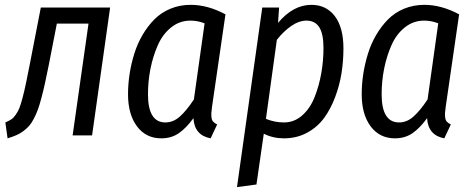

<svg xmlns="http://www.w3.org/2000/svg" viewBox="-20 -557 1949 790"><path d="M433.1 -525.9 358.9 0H278.8L344.2 -460H213.9L181.2 -292Q171.9 -246.1 165.3 -215.6Q158.7 -185.1 150.6 -154.8Q142.6 -124.5 135.7 -105.7Q128.9 -86.9 119.1 -68.4Q109.4 -49.8 99.6 -38.8Q89.8 -27.8 76.2 -17.6Q62.5 -7.3 47.1 -0.7Q31.7 5.9 11.2 12.2L2 -53.2Q16.6 -59.6 25.9 -65.4Q35.2 -71.3 44.4 -84.5Q53.7 -97.7 59.3 -111.3Q64.9 -125 72.8 -154.5Q80.6 -184.1 86.9 -214.6Q93.3 -245.1 104 -299.8L147.9 -525.9Z M764.6 -537.1Q834.5 -537.1 907.7 -498L852.5 -118.2Q850.1 -100.6 849.6 -92.3Q849.1 -84 850.3 -73.2Q851.6 -62.5 857.4 -56.2Q863.3 -49.8 873.5 -44.9L846.7 12.2Q779.8 -0.5 775.9 -70.8Q746.6 -30.3 715.8 -9Q685.1 12.2 643.6 12.2Q580.6 12.2 543.7 -37.1Q506.8 -86.4 506.8 -168.9Q506.8 -210.4 513.2 -252.2Q519.5 -293.9 532.5 -335.7Q545.4 -377.4 566.7 -413.6Q587.9 -449.7 615.5 -477.5Q643.1 -505.4 681.4 -521.2Q719.7 -537.1 764.6 -537.1ZM763.7 -472.2Q719.2 -472.2 684.3 -444.3Q649.4 -416.5 629.4 -371.1Q609.4 -325.7 599.1 -274.2Q588.9 -222.7 588.9 -168.9Q588.9 -53.2 660.6 -53.2Q692.9 -53.2 720.2 -77.6Q747.6 -102.1 777.8 -147.9L821.8 -460.9Q793.9 -472.2 763.7 -472.2Z M955.1 212.9 1059.1 -525.9H1128.4L1124 -462.9Q1186.5 -537.1 1261.2 -537.1Q1322.3 -537.1 1357.7 -490.5Q1393.1 -443.8 1393.1 -357.9Q1393.1 -306.6 1385.3 -256.6Q1377.4 -206.5 1358.9 -157.2Q1340.3 -107.9 1313 -70.8Q1285.6 -33.7 1243.2 -10.7Q1200.7 12.2 1148.4 12.2Q1103 12.2 1065.4 -6.8L1035.2 202.1ZM1148.4 -53.2Q1190.9 -53.2 1223.6 -82.3Q1256.3 -111.3 1274.7 -158Q1293 -204.6 1302 -255.9Q1311 -307.1 1311 -358.9Q1311 -418 1293.5 -445.1Q1275.9 -472.2 1241.2 -472.2Q1210.4 -472.2 1178.2 -450Q1146 -427.7 1119.1 -393.1L1074.2 -67.9Q1110.4 -53.2 1148.4 -53.2Z M1726.1 -537.1Q1795.9 -537.1 1869.1 -498L1814 -118.2Q1811.5 -100.6 1811 -92.3Q1810.5 -84 1811.8 -73.2Q1813 -62.5 1818.8 -56.2Q1824.7 -49.8 1835 -44.9L1808.1 12.2Q1741.2 -0.5 1737.3 -70.8Q1708 -30.3 1677.2 -9Q1646.5 12.2 1605 12.2Q1542 12.2 1505.1 -37.1Q1468.3 -86.4 1468.3 -168.9Q1468.3 -210.4 1474.6 -252.2Q1481 -293.9 1493.9 -335.7Q1506.8 -377.4 1528.1 -413.6Q1549.3 -449.7 1576.9 -477.5Q1604.5 -505.4 1642.8 -521.2Q1681.2 -537.1 1726.1 -537.1ZM1725.1 -472.2Q1680.7 -472.2 1645.8 -444.3Q1610.8 -416.5 1590.8 -371.1Q1570.8 -325.7 1560.5 -274.2Q1550.3 -222.7 1550.3 -168.9Q1550.3 -53.2 1622.1 -53.2Q1654.3 -53.2 1681.6 -77.6Q1709 -102.1 1739.3 -147.9L1783.2 -460.9Q1755.4 -472.2 1725.1 -472.2Z"/></svg>

Font: Fira Sans Compressed Book
Style: Italic
Weight: 350
Width: 3
Italic angle: -8°
Designer: Carrois Corporate & Edenspiekermann AG
Foundry: Carrois Corporate GbR & Edenspiekermann AG
Version: Version 4.203;PS 004.203;hotconv 1.0.88;makeotf.lib2.5.64775